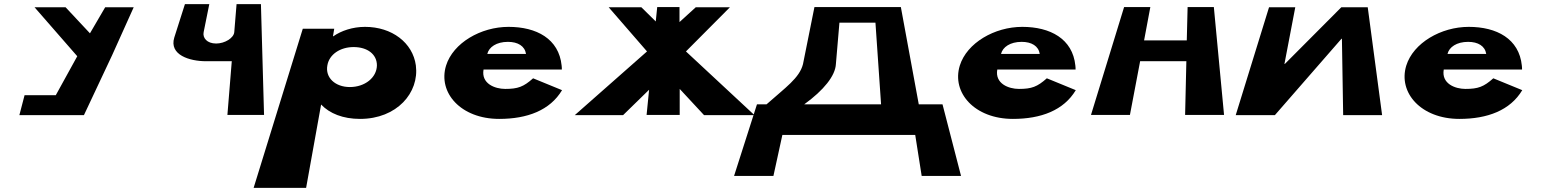

<svg xmlns="http://www.w3.org/2000/svg" viewBox="-20 -554 7399 922"><path d="M146 -519 351 -284 248 -97H98L73 -1H195H383L518 -288L622 -519H485L412 -394L295 -519Z M1233 -534H1116L1105 -400C1103 -372 1060 -345 1018 -345C974 -345 952 -372 958 -400L985 -534H868L817 -374C791 -290 891 -260 969 -260H1093L1072 -2H1248Z M1977 -240C1962 -349 1862 -425 1733 -425C1673 -425 1618 -406 1581 -380H1579L1585 -416H1434L1198 348H1450L1522 -52C1563 -9 1627 17 1709 17C1886 17 1994 -109 1977 -240ZM1790 -240C1789 -181 1732 -136 1660 -136C1590 -136 1541 -181 1552 -240C1561 -293 1614 -328 1678 -328C1745 -328 1790 -293 1790 -240Z M2678 -220C2678 -224 2678 -233 2677 -239C2664 -368 2556 -425 2422 -425C2289 -425 2156 -348 2122 -239C2082 -109 2193 17 2377 17C2512 17 2621 -24 2679 -121L2540 -178C2494 -137 2467 -127 2406 -127C2357 -127 2290 -152 2302 -220ZM2320 -295C2328 -328 2364 -353 2419 -353C2467 -353 2500 -333 2506 -295Z M3603 -1 3274 -307 3485 -519H3321L3243 -448V-520H3136L3129 -451L3060 -519H2903L3087 -307L2740 -1H2972L3097 -123L3085 -2H3244V-127L3361 -1Z M3994 -246 4011 -445H4184L4211 -53H3842C3936 -121 3991 -190 3994 -246ZM4506 -53H4392L4306 -520H3891L3836 -246C3819 -179 3752 -134 3661 -53H3615L3505 291H3694L3737 94H4375L4406 291H4595Z M5145 -220C5145 -224 5145 -233 5144 -239C5131 -368 5023 -425 4889 -425C4756 -425 4623 -348 4589 -239C4549 -109 4660 17 4844 17C4979 17 5088 -24 5146 -121L5007 -178C4961 -137 4934 -127 4873 -127C4824 -127 4757 -152 4769 -220ZM4787 -295C4795 -328 4831 -353 4886 -353C4934 -353 4967 -333 4973 -295Z M5455 -260H5677L5671 -2H5858L5809 -520H5683L5679 -360H5474L5504 -520H5378L5219 -2H5406Z M6430 -1H6617L6548 -519H6421L6150 -247H6148L6200 -519H6074L5914 -1H6102L6422 -368H6424Z M7289 -220C7289 -224 7289 -233 7288 -239C7275 -368 7167 -425 7033 -425C6900 -425 6767 -348 6733 -239C6693 -109 6804 17 6988 17C7123 17 7232 -24 7290 -121L7151 -178C7105 -137 7078 -127 7017 -127C6968 -127 6901 -152 6913 -220ZM6931 -295C6939 -328 6975 -353 7030 -353C7078 -353 7111 -333 7117 -295Z"/></svg>

Font: Hussar Milosc
Style: Bold
Weight: 700
Foundry: Cannot Into Space Fonts
Version: Version 1.02